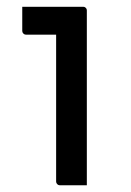

<svg xmlns="http://www.w3.org/2000/svg" viewBox="-20 -552 390 572"><path d="M147.2 -11Q147.2 -48.5 147.2 -92.1Q147.2 -135.6 147.2 -182.6Q147.2 -229.6 147.2 -276.6Q147.2 -323.6 147.2 -367.4Q147.2 -411.3 147.2 -448.7H133.4Q124.9 -448.7 115.6 -448.7Q106.2 -448.7 96.2 -448.7Q86.1 -448.7 76.4 -448.7Q66.6 -448.7 57.3 -448.7Q52.9 -448.7 49.6 -452Q46.3 -455.3 46.3 -459.7Q46.3 -477.4 46.3 -495.8Q46.3 -514.1 46.3 -531.8Q62.7 -531.8 81.4 -531.8Q100.1 -531.8 120 -531.8Q140 -531.8 159 -531.8Q178 -531.8 195.7 -531.8Q213.3 -531.8 227.7 -531.8Q231.1 -531.8 233.4 -530.3Q235.7 -528.8 237.2 -526.5Q238.7 -524.2 238.7 -520.8Q238.7 -470.1 238.7 -415.8Q238.7 -361.5 238.7 -306.4Q238.7 -251.3 238.7 -197.2Q238.7 -143.1 238.7 -92Q238.7 -77.1 238.7 -61.8Q238.7 -46.5 238.7 -31.2Q238.7 -15.8 238.7 0Q217.5 0 198.6 0Q179.8 0 158.2 0Q153.8 0 150.5 -3.3Q147.2 -6.6 147.2 -11Z"/></svg>

Font: Recursive Sans Linear Light
Style: Regular
Weight: 300
Version: Version 1.085